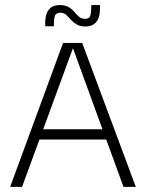

<svg xmlns="http://www.w3.org/2000/svg" viewBox="-20 -731 568 751"><path d="M19.7 0 226.7 -563H301.5L511.2 0H463L265.3 -542.5L66.3 0ZM121.3 -185.2 129.7 -225.3H399.7L408.2 -185.2ZM157 -628.3Q156.2 -644.5 157.9 -658.9Q159.7 -673.3 165.8 -685.4Q172 -697.5 183.5 -704.3Q195 -711.2 213.7 -711.2Q235.8 -711.2 249 -703Q262.2 -694.8 270.9 -684.2Q279.7 -673.7 289.1 -665.5Q298.5 -657.3 313 -657.3Q330.5 -657.3 333.8 -671.4Q337.2 -685.5 337.2 -711.3H371Q371.8 -694.8 369.9 -679.4Q368 -664 361.7 -652.6Q355.3 -641.2 343.9 -634.3Q332.5 -627.5 314.3 -627.5Q293 -627.5 279.5 -635.7Q266 -643.8 256.8 -654.4Q247.7 -665 238.4 -673.2Q229.2 -681.3 215.2 -681.3Q198.3 -681.3 194.2 -667.4Q190 -653.5 190.8 -628.3Z"/></svg>

Font: Darker Grotesque Light
Style: Regular
Weight: 300
Designer: Gabriel Lam
Foundry: TypeRant
Version: Version 1.000;gftools[0.9.28]